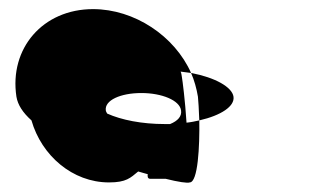

<svg xmlns="http://www.w3.org/2000/svg" viewBox="-20 -708 733 421"><path d="M16 -496C19 -478 30 -461 49 -444C71 -367 139 -308 219 -308C257 -308 266 -318 283 -332L304 -326C303 -321 304 -316 309 -316H343C371 -309 391 -306 396 -308C414 -308 418 -387 417 -444C408 -442 399 -440 389 -439C386 -487 380 -533 379 -538C378 -543 378 -547 376 -551C384 -550 392 -549 399 -548C363 -629 275 -688 184 -688C74 -688 0 -602 16 -496ZM212 -466C209 -488 244 -504 290 -504C335 -504 374 -488 377 -466C379 -453 370 -443 353 -436H341C291 -436 246 -445 215 -459C214 -461 212 -464 212 -466ZM399 -548C406 -532 411 -514 414 -496C415 -488 416 -468 417 -444C465 -455 495 -475 492 -496C489 -517 452 -538 399 -548Z"/></svg>

Font: Ampere
Style: SCRevIta
Weight: 400
Version: Version 1